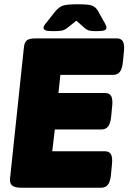

<svg xmlns="http://www.w3.org/2000/svg" viewBox="-20 -880 602 900"><path d="M80 0Q50 0 37.5 -10Q25 -20 27 -43L92 -657Q94 -680 105 -690Q116 -700 146 -700H527Q548 -700 556 -686Q564 -672 561 -640L556 -589Q553 -558 542 -543.5Q531 -529 510 -529H263L254 -444H472Q493 -444 501 -430Q509 -416 506 -384L501 -333Q498 -302 487 -287.5Q476 -273 455 -273H237L225 -171H471Q492 -171 500 -157Q508 -143 505 -111L500 -60Q497 -29 486 -14.5Q475 0 454 0ZM228 -734Q202 -734 193 -738Q184 -742 184 -749Q184 -754 187 -759.5Q190 -765 196 -772L237 -824Q257 -849 278 -854.5Q299 -860 343 -860Q373 -860 391.5 -858Q410 -856 421.5 -848.5Q433 -841 442 -824L471 -772Q475 -765 477 -760Q479 -755 479 -751Q479 -741 468.5 -737.5Q458 -734 432 -734Q410 -734 399 -736.5Q388 -739 374 -751L338 -783L298 -751Q282 -738 266.5 -736Q251 -734 228 -734Z"/></svg>

Font: Asap Black
Style: Italic
Weight: 900
Italic angle: -6°
Designer: Pablo Cosgaya
Foundry: Omnibus-Type
Version: Version 3.001